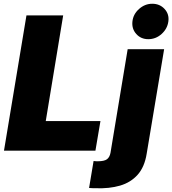

<svg xmlns="http://www.w3.org/2000/svg" viewBox="-20 -810 926 1032"><path d="M1.4 0 122.2 -727.3H319.6L225.9 -159.1H519.9L492.9 0ZM666.2 -545.5H862.2L768.5 15.6Q757.1 87.4 720 129.1Q682.9 170.8 625.2 187.7Q567.5 204.5 494.3 201.7Q486.9 201.7 478.7 201.5Q470.5 201.3 458.8 200.3L483 55.4Q489.3 56.5 494.9 56.6Q500.4 56.8 505.7 56.8Q540.8 56.8 555.2 45.8Q569.6 34.8 573.9 11.4ZM777 -599.4Q737.6 -599.4 712.5 -627.3Q687.5 -655.2 691.8 -694.6Q696 -734 727.5 -761.9Q758.9 -789.8 798.3 -789.8Q838.8 -789.8 864.5 -761.9Q890.3 -734 884.9 -694.6Q879.6 -655.2 848.5 -627.3Q817.5 -599.4 777 -599.4Z"/></svg>

Font: Inter UI Black
Style: Italic
Weight: 900
Italic angle: -9.39999°
Designer: Rasmus Andersson
Foundry: rsms
Version: 3.2;8d6f07862